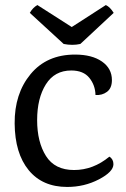

<svg xmlns="http://www.w3.org/2000/svg" viewBox="-20 -725 498 760"><path d="M429 -75Q429 -45 371.5 -15Q314 15 246 15Q148 15 93.5 -51.5Q39 -118 38 -236Q37 -354 101 -431.5Q165 -509 277 -509Q344 -509 383.5 -481.5Q423 -454 423 -408Q423 -376 403.5 -361.5Q384 -347 358 -349Q357 -388 333.5 -417Q310 -446 262 -446Q196 -446 161.5 -391Q127 -336 127 -249.5Q127 -163 162 -107.5Q197 -52 273 -52Q349 -52 413 -105Q429 -95 429 -75ZM430 -674 298 -551Q267 -544 232 -551L98 -674Q110 -695 128 -705L264 -618L399 -705Q416 -697 430 -674Z"/></svg>

Font: Karma Medium
Style: Regular
Weight: 500
Designer: Joana Correia
Foundry: Indian Type Foundry
Version: Version 1.202;PS 1.0;hotconv 1.0.78;makeotf.lib2.5.61930; tt